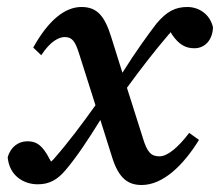

<svg xmlns="http://www.w3.org/2000/svg" viewBox="-20 -513 629 549"><path d="M2 -63C7 -10 48 14 88 14C121 14 144 1 167 -26C200 -65 231 -112 267 -170L301 -62C320 -2 347 16 385 16C446 16 504 -40 549 -113L521 -133C489 -91 459 -66 436 -66C413 -66 401 -76 388 -120L343 -262C381 -314 420 -365 462 -414C464 -416 466 -418 468 -421L472 -414C492 -385 511 -375 536 -375C566 -375 588 -399 589 -435C580 -474 547 -493 516 -493C482 -493 457 -481 427 -445C404 -415 369 -367 330 -305L299 -404C280 -466 259 -493 213 -493C166 -493 119 -456 75 -377L98 -355C125 -397 150 -407 165 -407C186 -407 195 -396 207 -357L253 -212C215 -159 178 -109 136 -61C133 -57 130 -54 126 -51L122 -58C101 -98 85 -109 58 -109C33 -109 10 -93 2 -63Z"/></svg>

Font: Source Serif Pro Semibold
Style: Italic
Weight: 600
Italic angle: -12°
Designer: Frank Grießhammer
Foundry: Adobe Systems Incorporated
Version: Version 3.001;hotconv 1.0.111;makeotfexe 2.5.65597